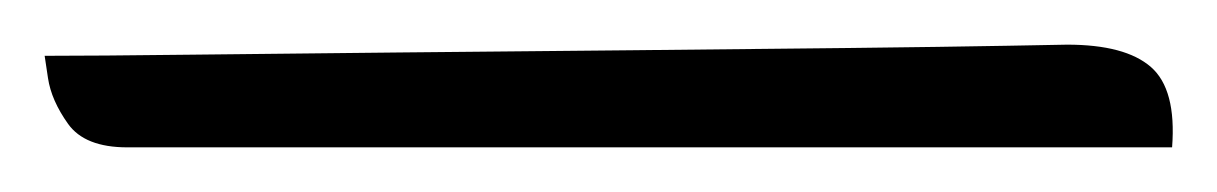

<svg xmlns="http://www.w3.org/2000/svg" viewBox="-22 56 545 86"><path d="M456 76Q482 76 493.5 86Q505 96 503 122H35Q16 122 8.5 111.5Q1 101 -0.5 91Q-2 81 -2 81Q21 81 63 80.5Q105 80 157 79.5Q209 79 261.5 78.5Q314 78 358 77.5Q402 77 429 76.5Q456 76 456 76Z"/></svg>

Font: Sedan
Style: Regular
Weight: 400
Designer: Sebastian Salazar
Foundry: Sebastian Salazar
Version: Version 1.100; ttfautohint (v1.8.4.7-5d5b)